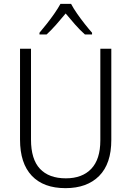

<svg xmlns="http://www.w3.org/2000/svg" viewBox="-20 -967 682 997"><path d="M558 -240Q558 -117 495 -53.5Q432 10 320 10Q206 10 145 -54.5Q84 -119 84 -242V-714H141V-242Q141 -140 187.5 -90.5Q234 -41 322 -41Q407 -41 454 -90.5Q501 -140 501 -238V-714H558ZM349 -947Q361 -924 380.5 -896Q400 -868 421 -841.5Q442 -815 458 -797V-788H421Q396 -810 370 -839.5Q344 -869 321 -897Q298 -869 272 -839.5Q246 -810 222 -788H185V-797Q202 -817 223 -843.5Q244 -870 263 -897.5Q282 -925 294 -947Z"/></svg>

Font: Noto Sans Kannada SemiCondensed Light
Style: Regular
Weight: 300
Width: 4
Designer: Jelle Bosma - Monotype Design Team
Foundry: Monotype Imaging Inc.
Version: Version 2.005; ttfautohint (v1.8.4.7-5d5b)